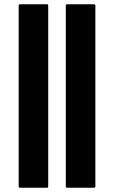

<svg xmlns="http://www.w3.org/2000/svg" viewBox="-20 -887 537 904"><path d="M72 -3H204L207 -7V-863L204 -867H72L68 -863V-7ZM293 -3H425L429 -7V-863L425 -867H293L290 -863V-7Z"/></svg>

Font: Hussar Woodtype
Style: Bd
Weight: 900
Foundry: Cannot Into Space Fonts
Version: Version 1.07